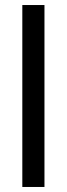

<svg xmlns="http://www.w3.org/2000/svg" viewBox="-20 -743 265 763"><path d="M68.7 0V-723H156.7V0Z"/></svg>

Font: Archivo SemiBold
Style: Regular
Weight: 600
Designer: Hector Gatti
Foundry: Omnibus-Type
Version: Version 2.001